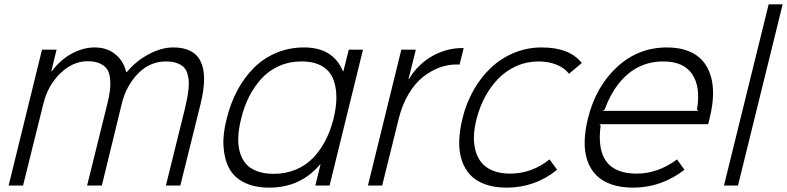

<svg xmlns="http://www.w3.org/2000/svg" viewBox="-20 -860 3648 890"><path d="M909.2 -376 815.9 0H749L835.9 -351.1Q842.8 -379.9 846.9 -401.1Q851.1 -422.4 853.8 -447Q856.4 -471.7 854.7 -489.3Q853 -506.8 846.9 -523.9Q840.8 -541 828.6 -551.5Q816.4 -562 796.6 -568.6Q776.9 -575.2 750 -575.2Q673.8 -575.2 619.1 -518.3Q564.5 -461.4 544.9 -380.9L452.1 0H383.8L477.1 -377Q485.8 -412.1 489.3 -439Q492.7 -465.8 490.5 -492.9Q488.3 -520 477.5 -537.4Q466.8 -554.7 444.1 -565.4Q421.4 -576.2 386.2 -576.2Q317.4 -576.2 259.5 -520Q201.7 -463.9 181.2 -379.9L86.9 0H20L174.8 -629.9H242.2L217.8 -529.8H220.2Q259.3 -582.5 312.3 -611.3Q365.2 -640.1 418.9 -640.1Q475.6 -640.1 514.4 -608.6Q553.2 -577.1 564.9 -525.9H567.9Q611.3 -578.1 670.2 -609.1Q729 -640.1 783.2 -640.1Q975.1 -640.1 909.2 -376Z M1525.9 -309.1Q1539.6 -364.3 1539.3 -410.6Q1539.1 -457 1524.2 -494.6Q1509.3 -532.2 1472.2 -553.7Q1435.1 -575.2 1377.9 -575.2Q1320.8 -575.2 1272.9 -553.7Q1225.1 -532.2 1191.2 -494.6Q1157.2 -457 1134 -410.6Q1110.8 -364.3 1097.7 -309.1Q1086.9 -265.6 1084.7 -228.3Q1082.5 -190.9 1090.8 -158.4Q1099.1 -126 1117.9 -103Q1136.7 -80.1 1169.9 -67.1Q1203.1 -54.2 1248.5 -54.2Q1304.7 -54.2 1351.8 -74Q1398.9 -93.8 1432.4 -129.2Q1465.8 -164.6 1489 -209.5Q1512.2 -254.4 1525.9 -309.1ZM1662.6 -629.9 1507.8 0H1441.9L1465.8 -98.1H1463.9Q1373 9.8 1228.5 9.8Q1160.2 9.8 1112.8 -13.7Q1065.4 -37.1 1042.7 -79.1Q1020 -121.1 1016.1 -179.9Q1012.2 -238.8 1030.8 -309.1Q1048.3 -381.3 1080.3 -441.2Q1112.3 -501 1157 -545.7Q1201.7 -590.3 1261.2 -615.2Q1320.8 -640.1 1389.6 -640.1Q1523.9 -640.1 1569.8 -529.8H1571.8L1596.7 -629.9Z M2129.4 -637.2 2110.4 -561H2093.8Q2055.7 -561 2017.3 -546.9Q1979 -532.7 1942.1 -504.4Q1905.3 -476.1 1875 -426Q1844.7 -376 1828.6 -311L1751.5 0H1685.5L1840.3 -629.9H1907.7L1873.5 -493.2H1875.5Q1917.5 -563 1983.9 -600.1Q2050.3 -637.2 2122.6 -637.2Z M2527.3 -121.1 2562.5 -73.2Q2460.9 9.8 2327.6 9.8Q2271 9.8 2228.3 -5.9Q2185.5 -21.5 2159.4 -49.6Q2133.3 -77.6 2120.4 -117.4Q2107.4 -157.2 2108.6 -205.6Q2109.9 -253.9 2123.5 -310.1Q2140.6 -380.9 2174.8 -441.4Q2209 -502 2255.9 -546.1Q2302.7 -590.3 2363.3 -615.2Q2423.8 -640.1 2490.7 -640.1Q2620.6 -640.1 2676.8 -567.9L2617.7 -518.1Q2596.7 -545.4 2559.6 -560.3Q2522.5 -575.2 2474.6 -575.2Q2419.9 -574.7 2372.1 -553Q2324.2 -531.2 2288.8 -494.4Q2253.4 -457.5 2228.3 -410.6Q2203.1 -363.8 2189.5 -310.1Q2178.7 -268.6 2177 -231.7Q2175.3 -194.8 2184.1 -162.1Q2192.9 -129.4 2212.2 -106Q2231.4 -82.5 2265.1 -68.8Q2298.8 -55.2 2344.7 -55.2Q2444.8 -55.2 2527.3 -121.1Z M2774.9 -346.2H3216.3L3210.9 -353Q3228.5 -457 3188.7 -516.1Q3148.9 -575.2 3055.2 -575.2Q2959.5 -575.2 2890.6 -516.8Q2821.8 -458.5 2783.2 -353ZM3269 -310.1Q3268.1 -303.2 3265.4 -294.4Q3262.7 -285.6 3262.2 -284.2H2758.3L2764.2 -277.8Q2734.4 -55.2 2931.2 -55.2Q3029.8 -55.2 3118.2 -121.1L3152.8 -73.2Q3045.9 9.8 2914.1 9.8Q2856 9.8 2812.5 -5.9Q2769 -21.5 2742.2 -49.6Q2715.3 -77.6 2702.1 -117.4Q2689 -157.2 2690.2 -205.6Q2691.4 -253.9 2705.1 -310.1Q2741.7 -458.5 2840.1 -549.3Q2938.5 -640.1 3071.3 -640.1Q3127 -640.1 3168.7 -624.3Q3210.4 -608.4 3236.1 -579.3Q3261.7 -550.3 3274.2 -509.5Q3286.6 -468.8 3285.2 -418.5Q3283.7 -368.2 3269 -310.1Z M3607.9 -839.8 3400.9 0H3335.9L3543 -839.8Z"/></svg>

Font: Sinkin Sans 300 Light Italic
Style: Regular
Weight: 300
Italic angle: -112°
Designer: Keith Bates
Foundry: K-Type
Version: Sinkin Sans (version 1.0)  by Keith Bates   •   © 2014   www